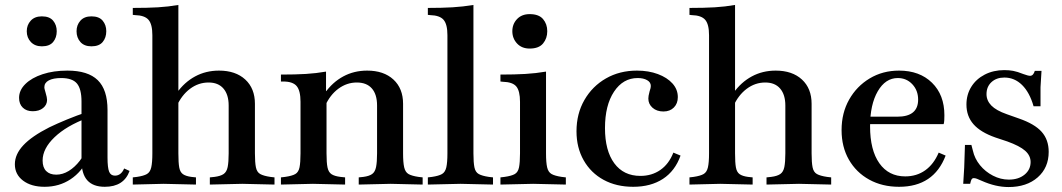

<svg xmlns="http://www.w3.org/2000/svg" viewBox="-20 -742 4286 775"><path d="M403 12Q356 12 332.5 -14Q309 -40 309 -94V-332Q309 -383 290.5 -405Q272 -427 227 -427Q195 -427 177 -417.5Q159 -408 159 -390Q159 -386 160.5 -380.5Q162 -375 164 -368Q170 -348 170 -339Q170 -319 154 -306Q138 -293 112 -293Q87 -293 72 -307.5Q57 -322 57 -347Q57 -378 82.5 -403Q108 -428 152 -442.5Q196 -457 252 -457Q335 -457 374.5 -418.5Q414 -380 414 -298V-106Q414 -65 420.5 -49Q427 -33 444 -33Q457 -33 466.5 -41Q476 -49 481 -62L503 -52Q480 12 403 12ZM160 12Q106 12 73 -13Q40 -38 40 -79Q40 -119 74 -155.5Q108 -192 179 -228Q210 -243 250 -259.5Q290 -276 332 -290L333 -266Q248 -234 200 -188Q152 -142 152 -94Q152 -66 166.5 -51.5Q181 -37 207 -37Q233 -37 257.5 -52Q282 -67 302 -93Q322 -119 331 -150L337 -105Q311 -49 265 -18.5Q219 12 160 12ZM149 -555Q121 -555 104.5 -572.5Q88 -590 88 -616Q88 -641 104 -658.5Q120 -676 149 -676Q180 -676 194.5 -658.5Q209 -641 209 -616Q209 -590 194.5 -572.5Q180 -555 149 -555ZM349 -555Q320 -555 304.5 -572.5Q289 -590 289 -616Q289 -641 304.5 -658.5Q320 -676 349 -676Q380 -676 394.5 -658.5Q409 -641 409 -616Q409 -590 394.5 -572.5Q380 -555 349 -555Z M516 3V-26L533 -28Q560 -32 573 -39.5Q586 -47 590.5 -66.5Q595 -86 595 -123V-600Q595 -644 579.5 -662Q564 -680 525 -681L516 -682V-710Q576 -710 618 -712.5Q660 -715 700 -722V-123Q700 -85 703.5 -66Q707 -47 718.5 -39Q730 -31 752 -28L771 -26V3L640 0ZM827 3V-26L846 -28Q870 -31 882.5 -39.5Q895 -48 899 -68Q903 -88 903 -123V-316Q903 -360 882 -384.5Q861 -409 822 -409Q781 -409 747 -383.5Q713 -358 693 -313V-366Q724 -410 767.5 -433.5Q811 -457 864 -457Q931 -457 970 -421Q1009 -385 1009 -323V-123Q1009 -86 1013 -66.5Q1017 -47 1030.5 -39.5Q1044 -32 1071 -28L1088 -26V3L958 0Z M1428 3V-26L1447 -28Q1470 -31 1482 -39.5Q1494 -48 1498 -68Q1502 -88 1502 -123V-316Q1502 -361 1481 -385Q1460 -409 1420 -409Q1380 -409 1346 -384Q1312 -359 1292 -314L1291 -366Q1322 -410 1365.5 -433.5Q1409 -457 1462 -457Q1529 -457 1568 -421Q1607 -385 1607 -323V-123Q1607 -86 1611.5 -66.5Q1616 -47 1629 -39.5Q1642 -32 1669 -28L1686 -26V3L1557 0ZM1114 3V-26L1131 -28Q1159 -32 1172 -39.5Q1185 -47 1189 -66.5Q1193 -86 1193 -123V-331Q1193 -376 1177.5 -394.5Q1162 -413 1123 -413H1114V-441Q1173 -441 1214.5 -443.5Q1256 -446 1296 -453V-375L1298 -373V-123Q1298 -85 1302 -66Q1306 -47 1318 -39Q1330 -31 1354 -28L1373 -26V3L1243 0Z M1707 3V-26L1724 -28Q1751 -32 1764 -39.5Q1777 -47 1781.5 -66.5Q1786 -86 1786 -123V-600Q1786 -644 1770.5 -662Q1755 -680 1716 -681L1707 -682V-710Q1764 -710 1806.5 -712.5Q1849 -715 1891 -722V-123Q1891 -86 1895 -66.5Q1899 -47 1912.5 -39.5Q1926 -32 1953 -28L1970 -26V3L1839 0Z M2000 3V-26L2017 -28Q2045 -32 2058 -39.5Q2071 -47 2075 -66.5Q2079 -86 2079 -123V-331Q2079 -375 2064 -393Q2049 -411 2009 -412L2000 -413V-441Q2058 -441 2100.5 -443.5Q2143 -446 2184 -453V-123Q2184 -86 2188.5 -66.5Q2193 -47 2206.5 -39.5Q2220 -32 2247 -28L2264 -26V3L2132 0ZM2118 -546Q2086 -546 2067 -566.5Q2048 -587 2048 -616Q2048 -645 2067 -665Q2086 -685 2118 -685Q2155 -685 2172 -665Q2189 -645 2189 -616Q2189 -587 2172 -566.5Q2155 -546 2118 -546Z M2536 12Q2468 12 2416.5 -16Q2365 -44 2336 -95Q2307 -146 2307 -212Q2307 -283 2339 -338.5Q2371 -394 2426 -425.5Q2481 -457 2551 -457Q2598 -457 2635.5 -443Q2673 -429 2694.5 -405Q2716 -381 2716 -350Q2716 -324 2700 -308Q2684 -292 2658 -292Q2631 -292 2614 -307Q2597 -322 2597 -344Q2597 -349 2598 -355.5Q2599 -362 2602 -373Q2605 -382 2606 -386.5Q2607 -391 2607 -395Q2607 -410 2592 -418.5Q2577 -427 2554 -427Q2495 -427 2458.5 -372Q2422 -317 2422 -225Q2422 -134 2459.5 -83Q2497 -32 2565 -32Q2611 -32 2645.5 -56Q2680 -80 2698 -126L2727 -114Q2705 -52 2656 -20Q2607 12 2536 12Z M2763 3V-26L2780 -28Q2807 -32 2820 -39.5Q2833 -47 2837.5 -66.5Q2842 -86 2842 -123V-600Q2842 -644 2826.5 -662Q2811 -680 2772 -681L2763 -682V-710Q2823 -710 2865 -712.5Q2907 -715 2947 -722V-123Q2947 -85 2950.5 -66Q2954 -47 2965.5 -39Q2977 -31 2999 -28L3018 -26V3L2887 0ZM3074 3V-26L3093 -28Q3117 -31 3129.5 -39.5Q3142 -48 3146 -68Q3150 -88 3150 -123V-316Q3150 -360 3129 -384.5Q3108 -409 3069 -409Q3028 -409 2994 -383.5Q2960 -358 2940 -313V-366Q2971 -410 3014.5 -433.5Q3058 -457 3111 -457Q3178 -457 3217 -421Q3256 -385 3256 -323V-123Q3256 -86 3260 -66.5Q3264 -47 3277.5 -39.5Q3291 -32 3318 -28L3335 -26V3L3205 0Z M3609 12Q3541 12 3488.5 -17Q3436 -46 3406.5 -97.5Q3377 -149 3377 -217Q3377 -286 3407.5 -340Q3438 -394 3490.5 -425.5Q3543 -457 3609 -457Q3692 -457 3742 -408Q3792 -359 3792 -277Q3792 -267 3791.5 -257Q3791 -247 3789 -241H3458L3460 -271H3602Q3686 -271 3686 -340Q3686 -377 3662.5 -402Q3639 -427 3604 -427Q3554 -427 3523 -373.5Q3492 -320 3492 -232Q3492 -136 3529.5 -83Q3567 -30 3634 -30Q3680 -30 3714.5 -54.5Q3749 -79 3769 -126L3797 -114Q3749 12 3609 12Z M4051 13Q3999 13 3943 -12Q3930 -18 3923 -20.5Q3916 -23 3911 -23Q3905 -23 3902 -18.5Q3899 -14 3896 0H3868L3872 -66L3875 -157H3901L3907 -134Q3914 -102 3935.5 -75.5Q3957 -49 3988 -33Q4019 -17 4052 -17Q4091 -17 4115.5 -37Q4140 -57 4140 -88Q4140 -114 4118 -133.5Q4096 -153 4046 -171L3998 -187Q3938 -208 3909.5 -240.5Q3881 -273 3881 -320Q3881 -360 3900.5 -391.5Q3920 -423 3955 -441Q3990 -459 4034 -459Q4053 -459 4069.5 -456Q4086 -453 4111 -443Q4130 -436 4138 -436Q4151 -436 4157 -456H4184L4180 -390V-313H4152Q4136 -369 4105.5 -399Q4075 -429 4034 -429Q4002 -429 3982 -410.5Q3962 -392 3962 -362Q3962 -336 3981.5 -316Q4001 -296 4044 -281L4092 -264Q4156 -242 4184.5 -210Q4213 -178 4213 -129Q4213 -65 4168.5 -26Q4124 13 4051 13Z"/></svg>

Font: Baskervville SemiBold
Style: Regular
Weight: 600
Version: Version 1.100